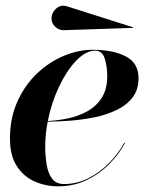

<svg xmlns="http://www.w3.org/2000/svg" viewBox="-20 -645 522 675"><path d="M208 -539Q189.2 -537.5 175.1 -549.9Q161 -562.2 161 -581Q161 -599.8 177.5 -615Q194 -630.2 218 -622L448 -549L447 -547ZM139 -130Q139 -96 144.1 -65.8Q149.1 -35.6 163.3 -16.8Q177.5 2 205 2Q251 2 291.6 -18.8Q332.2 -39.6 364.4 -72.8Q396.5 -106 417 -143H420Q399.5 -104.5 365.3 -69.4Q331.1 -34.4 285.3 -12.2Q239.5 10 184 10Q140.5 10 101.9 -7Q63.2 -24 39.1 -61Q15 -98 15 -158Q15 -229.6 40.8 -287.2Q66.5 -344.8 109.1 -385.6Q151.8 -426.5 203.2 -448.2Q254.6 -470 306 -470Q376.5 -470 421.8 -447Q467 -424 467 -370Q467 -329 445.5 -301.6Q424 -274.2 388.6 -257.6Q353.2 -240.9 310.8 -232.3Q268.2 -223.8 225.6 -220.7Q183 -217.6 147.6 -217.1Q139 -172.2 139 -130ZM315 -467Q282 -467 248.4 -432.2Q214.8 -397.5 187.9 -341.1Q161 -284.6 148.1 -219.6Q182.9 -221.2 219.4 -228.9Q256 -236.6 287.2 -253.9Q318.5 -271.2 337.8 -301.4Q357 -331.5 357 -378Q357 -410.2 348.4 -438.6Q339.8 -467 315 -467Z"/></svg>

Font: Bodoni* 72 Medium
Style: Italic
Weight: 500
Italic angle: -13°
Version: Version 1.002; ttfautohint (v0.97) -l 8 -r 50 -G 200 -x 14 -